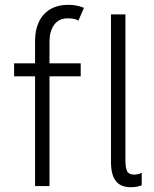

<svg xmlns="http://www.w3.org/2000/svg" viewBox="-20 -780 646 805"><path d="M445.3 -98.6V-719.7H505.9V-105.5Q505.9 -78.1 512.7 -63Q519.5 -47.9 543 -47.9Q552.2 -47.9 561 -50.3Q569.8 -52.7 574.2 -55.7V-2.9Q553.2 4.9 528.3 4.9Q485.8 4.9 465.8 -20.8Q445.8 -46.4 445.3 -98.6ZM39.1 -514.6H127V-612.3Q127.4 -655.3 143.3 -688.7Q159.2 -722.2 190.4 -741Q221.7 -759.8 266.6 -759.8Q302.2 -759.8 332 -747.1L308.6 -693.4Q295.4 -703.1 263.7 -703.1Q227.5 -703.1 208 -677.2Q188.5 -651.4 187.5 -609.4V-514.6H318.4V-460H187.5V0H127V-460H39.1Z"/></svg>

Font: Reddit Sans Fudge Light
Style: Regular
Weight: 300
Designer: Stephen Hutchings
Foundry: Reddit
Version: Version 1.013